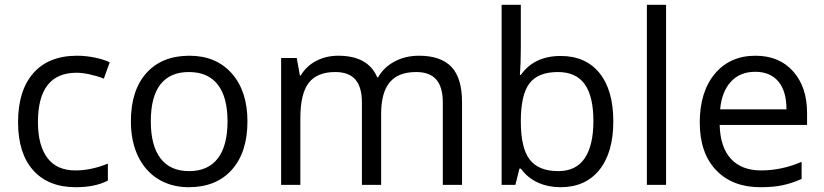

<svg xmlns="http://www.w3.org/2000/svg" viewBox="-20 -780 3477 810"><path d="M299.8 9.8Q183.6 9.8 119.9 -61.8Q56.2 -133.3 56.2 -264.2Q56.2 -398.4 120.8 -471.7Q185.5 -544.9 305.2 -544.9Q343.8 -544.9 382.3 -536.6Q420.9 -528.3 442.9 -517.1L418 -448.2Q391.1 -459 359.4 -466.1Q327.6 -473.1 303.2 -473.1Q140.1 -473.1 140.1 -265.1Q140.1 -166.5 179.9 -113.8Q219.7 -61 297.9 -61Q364.7 -61 435.1 -89.8V-18.1Q381.3 9.8 299.8 9.8Z M1023.9 -268.1Q1023.9 -137.2 958 -63.7Q892.1 9.8 775.9 9.8Q704.1 9.8 648.4 -23.9Q592.8 -57.6 562.5 -120.6Q532.2 -183.6 532.2 -268.1Q532.2 -398.9 597.7 -471.9Q663.1 -544.9 779.3 -544.9Q891.6 -544.9 957.8 -470.2Q1023.9 -395.5 1023.9 -268.1ZM616.2 -268.1Q616.2 -165.5 657.2 -111.8Q698.2 -58.1 777.8 -58.1Q857.4 -58.1 898.7 -111.6Q939.9 -165 939.9 -268.1Q939.9 -370.1 898.7 -423.1Q857.4 -476.1 776.9 -476.1Q697.3 -476.1 656.7 -423.8Q616.2 -371.6 616.2 -268.1Z M1848.1 0V-348.1Q1848.1 -412.1 1820.8 -444.1Q1793.5 -476.1 1735.8 -476.1Q1660.2 -476.1 1624 -432.6Q1587.9 -389.2 1587.9 -298.8V0H1506.8V-348.1Q1506.8 -412.1 1479.5 -444.1Q1452.1 -476.1 1394 -476.1Q1317.9 -476.1 1282.5 -430.4Q1247.1 -384.8 1247.1 -280.8V0H1166V-535.2H1231.9L1245.1 -461.9H1249Q1272 -501 1313.7 -522.9Q1355.5 -544.9 1407.2 -544.9Q1532.7 -544.9 1571.3 -454.1H1575.2Q1599.1 -496.1 1644.5 -520.5Q1689.9 -544.9 1748 -544.9Q1838.9 -544.9 1884 -498.3Q1929.2 -451.7 1929.2 -349.1V0Z M2345.2 -543.9Q2450.7 -543.9 2509 -471.9Q2567.4 -399.9 2567.4 -268.1Q2567.4 -136.2 2508.5 -63.2Q2449.7 9.8 2345.2 9.8Q2293 9.8 2249.8 -9.5Q2206.5 -28.8 2177.2 -68.8H2171.4L2154.3 0H2096.2V-759.8H2177.2V-575.2Q2177.2 -513.2 2173.3 -463.9H2177.2Q2233.9 -543.9 2345.2 -543.9ZM2333.5 -476.1Q2250.5 -476.1 2213.9 -428.5Q2177.2 -380.9 2177.2 -268.1Q2177.2 -155.3 2214.8 -106.7Q2252.4 -58.1 2335.4 -58.1Q2410.2 -58.1 2446.8 -112.5Q2483.4 -167 2483.4 -269Q2483.4 -373.5 2446.8 -424.8Q2410.2 -476.1 2333.5 -476.1Z M2790 0H2709V-759.8H2790Z M3188 9.8Q3069.3 9.8 3000.7 -62.5Q2932.1 -134.8 2932.1 -263.2Q2932.1 -392.6 2995.8 -468.8Q3059.6 -544.9 3167 -544.9Q3267.6 -544.9 3326.2 -478.8Q3384.8 -412.6 3384.8 -304.2V-252.9H3016.1Q3018.6 -158.7 3063.7 -109.9Q3108.9 -61 3190.9 -61Q3277.3 -61 3361.8 -97.2V-24.9Q3318.8 -6.3 3280.5 1.7Q3242.2 9.8 3188 9.8ZM3166 -477.1Q3101.6 -477.1 3063.2 -435.1Q3024.9 -393.1 3018.1 -318.8H3297.9Q3297.9 -395.5 3263.7 -436.3Q3229.5 -477.1 3166 -477.1Z"/></svg>

Font: QFn1     
Style: Regular
Weight: 400
Foundry: Ascender Corporation
Version: Version 1.10